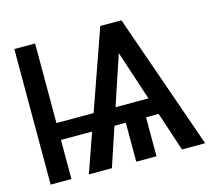

<svg xmlns="http://www.w3.org/2000/svg" viewBox="-100 -837 1111 967"><g transform="rotate(-15 455.0 -353.5)"><path d="M158.2 -292H352.1L498 -707H608.4L855.5 0H734.4L667.5 -203.1H601.6V0H496.1V-203.1H437L369.1 0H249L320.8 -204.1H158.2V0H49.8V-707H158.2ZM638.2 -292 552.7 -550.8 466.3 -292Z"/></g></svg>

Font: Pretendard Std Medium
Style: Regular
Weight: 500
Designer: Base glyphs from Inter by Rasmus Andersson; Hangeul glyphs from Noto Sans CJK(Source Han Sans) by Jang Soo-young and Kan
Foundry: Kil Hyung-jin
Version: Version 1.309